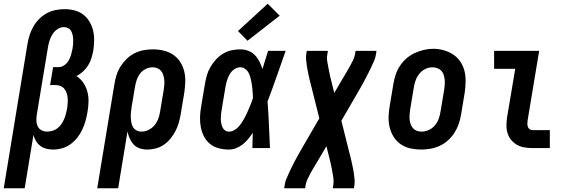

<svg xmlns="http://www.w3.org/2000/svg" viewBox="-48 -792 3068 1027"><path d="M-28 215 99 -557Q103 -581 110.5 -604.5Q118 -628 130.5 -650Q143 -672 161.5 -690.5Q180 -709 202 -721Q224 -733 248.5 -738Q273 -743 297 -743Q324 -743 350 -736.5Q376 -730 396.5 -714.5Q417 -699 430.5 -676.5Q444 -654 450 -628.5Q456 -603 455.5 -575.5Q455 -548 451 -521Q447 -501 441 -481Q435 -461 423.5 -442.5Q412 -424 396 -409.5Q380 -395 361 -385Q383 -371 397.5 -349.5Q412 -328 419 -302.5Q426 -277 425.5 -249Q425 -221 420 -193Q416 -169 409.5 -145.5Q403 -122 392.5 -99.5Q382 -77 366 -56.5Q350 -36 329.5 -21Q309 -6 284.5 1Q260 8 236 8Q218 8 200 3.5Q182 -1 168 -11.5Q154 -22 145 -37Q136 -52 131 -70L84 215ZM205 -88Q219 -88 233.5 -92.5Q248 -97 260 -106.5Q272 -116 280.5 -128.5Q289 -141 295 -155Q301 -169 304.5 -183Q308 -197 311 -211Q313 -225 314 -239Q315 -253 314 -266.5Q313 -280 309 -293Q305 -306 296.5 -316.5Q288 -327 275.5 -332Q263 -337 250 -337H220L236 -433H265Q282 -433 296.5 -443.5Q311 -454 319.5 -469Q328 -484 332.5 -500Q337 -516 340 -532Q342 -544 343 -556.5Q344 -569 343.5 -581Q343 -593 340.5 -604.5Q338 -616 332.5 -626Q327 -636 316.5 -641.5Q306 -647 294 -647Q276 -647 260 -636.5Q244 -626 233.5 -610Q223 -594 217.5 -576.5Q212 -559 209 -542L148 -174Q146 -158 147 -142.5Q148 -127 155 -114Q162 -101 175.5 -94.5Q189 -88 205 -88Z M472 215 564 -342Q568 -367 575.5 -391Q583 -415 597 -437Q611 -459 630 -477.5Q649 -496 672.5 -507.5Q696 -519 720.5 -523.5Q745 -528 770 -528Q799 -528 826.5 -521.5Q854 -515 877 -500Q900 -485 915 -462Q930 -439 937 -412Q944 -385 943 -356Q942 -327 938 -298L918 -178Q914 -155 907.5 -133Q901 -111 890 -90Q879 -69 863.5 -50Q848 -31 828 -17.5Q808 -4 785 2Q762 8 740 8Q719 8 699.5 1.5Q680 -5 667 -19Q654 -33 646 -51Q638 -69 634 -89L584 215ZM708 -88Q728 -88 746.5 -97Q765 -106 778 -121.5Q791 -137 798 -155.5Q805 -174 808 -193L828 -313Q830 -327 831 -340Q832 -353 830.5 -366Q829 -379 825 -391.5Q821 -404 813 -413.5Q805 -423 793 -427.5Q781 -432 768 -432Q749 -432 731 -423Q713 -414 701 -398Q689 -382 683 -363.5Q677 -345 674 -327L656 -220Q654 -206 652.5 -192Q651 -178 651.5 -164Q652 -150 654.5 -136.5Q657 -123 663.5 -112Q670 -101 682 -94.5Q694 -88 708 -88Z M1176 8Q1149 8 1122 1Q1095 -6 1075 -22.5Q1055 -39 1043 -62.5Q1031 -86 1026 -112.5Q1021 -139 1022 -167Q1023 -195 1028 -222L1048 -342Q1052 -366 1058.5 -389Q1065 -412 1077.5 -433.5Q1090 -455 1107 -473.5Q1124 -492 1145.5 -505Q1167 -518 1190.5 -523Q1214 -528 1238 -528Q1260 -528 1280.5 -520Q1301 -512 1315.5 -497Q1330 -482 1339.5 -463Q1349 -444 1356 -423Q1363 -448 1371 -472Q1379 -496 1386 -520H1480Q1456 -452 1432.5 -384.5Q1409 -317 1383 -249Q1388 -187 1390.5 -124.5Q1393 -62 1396 0H1302Q1303 -20 1303 -40.5Q1303 -61 1304 -82Q1293 -65 1279.5 -48.5Q1266 -32 1250 -19.5Q1234 -7 1215 0.5Q1196 8 1176 8ZM1176 -88Q1190 -88 1203.5 -95Q1217 -102 1227 -113Q1237 -124 1245 -136Q1253 -148 1260 -161Q1267 -174 1273 -187Q1279 -200 1284.5 -213.5Q1290 -227 1295.5 -240.5Q1301 -254 1305 -267Q1305 -279 1304 -291.5Q1303 -304 1302 -316.5Q1301 -329 1299 -341Q1297 -353 1294.5 -365Q1292 -377 1288 -388.5Q1284 -400 1277.5 -409.5Q1271 -419 1260.5 -425.5Q1250 -432 1238 -432Q1220 -432 1204.5 -421Q1189 -410 1180 -394Q1171 -378 1166 -361Q1161 -344 1158 -327L1138 -207Q1136 -195 1134.5 -183Q1133 -171 1133 -158.5Q1133 -146 1135 -134.5Q1137 -123 1141.5 -112.5Q1146 -102 1155 -95Q1164 -88 1176 -88ZM1276 -574 1225 -626 1384 -772 1448 -708Z M1472 215 1475 197Q1477 180 1484 164Q1491 148 1498 132.5Q1505 117 1512.5 101.5Q1520 86 1528.5 70.5Q1537 55 1545 40Q1553 25 1562 10L1660 -159L1618 -327Q1614 -341 1610.5 -355.5Q1607 -370 1604 -384Q1601 -398 1598 -412.5Q1595 -427 1593 -441.5Q1591 -456 1589.5 -471Q1588 -486 1590 -502L1593 -520H1706L1703 -502Q1699 -482 1702.5 -463Q1706 -444 1709.5 -425Q1713 -406 1717 -387.5Q1721 -369 1726 -351L1740 -295L1780 -363Q1782 -367 1784.5 -371Q1787 -375 1790 -379V-380Q1799 -395 1807.5 -409.5Q1816 -424 1824.5 -439.5Q1833 -455 1840.5 -470Q1848 -485 1851 -502L1854 -520H1966L1963 -502Q1961 -485 1954 -469Q1947 -453 1940 -437.5Q1933 -422 1925 -406.5Q1917 -391 1909 -375.5Q1901 -360 1893 -345Q1885 -330 1876 -315L1778 -146L1820 22Q1824 36 1827.5 50.5Q1831 65 1834 79Q1837 93 1840 107.5Q1843 122 1845 136.5Q1847 151 1848.5 166Q1850 181 1848 197L1845 215H1732L1735 197Q1738 177 1735 158Q1732 139 1728.5 120Q1725 101 1721 82.5Q1717 64 1712 46L1698 -10L1658 58Q1656 62 1653.5 66Q1651 70 1648 74V75Q1639 90 1630 104.5Q1621 119 1613 134.5Q1605 150 1597.5 165Q1590 180 1587 197L1584 215Z M2205 8Q2176 8 2148 2Q2120 -4 2097 -19.5Q2074 -35 2059 -58Q2044 -81 2037 -108Q2030 -135 2030.5 -164Q2031 -193 2036 -222L2056 -342Q2060 -367 2068 -391.5Q2076 -416 2090.5 -438.5Q2105 -461 2125.5 -479Q2146 -497 2170 -508Q2194 -519 2219 -525Q2244 -531 2269 -531Q2299 -531 2326.5 -523Q2354 -515 2376.5 -500Q2399 -485 2414.5 -462Q2430 -439 2436.5 -412Q2443 -385 2442.5 -356Q2442 -327 2438 -298L2418 -178Q2414 -153 2405.5 -128.5Q2397 -104 2382.5 -81.5Q2368 -59 2348 -41Q2328 -23 2304 -12Q2280 -1 2254.5 3.5Q2229 8 2205 8ZM2207 -88Q2226 -88 2245 -96.5Q2264 -105 2277.5 -120.5Q2291 -136 2298 -155Q2305 -174 2308 -193L2328 -313Q2330 -327 2331 -340.5Q2332 -354 2330.5 -367Q2329 -380 2325 -392.5Q2321 -405 2312 -414Q2303 -423 2290.5 -427.5Q2278 -432 2265 -432Q2245 -432 2227 -423Q2209 -414 2196 -398.5Q2183 -383 2176 -364.5Q2169 -346 2166 -327L2146 -207Q2144 -193 2143 -179.5Q2142 -166 2143 -153Q2144 -140 2148.5 -128Q2153 -116 2161 -106.5Q2169 -97 2181 -92.5Q2193 -88 2207 -88Z M2800 0Q2778 0 2757 -3.5Q2736 -7 2718 -17Q2700 -27 2687 -42.5Q2674 -58 2667.5 -77.5Q2661 -97 2661 -119Q2661 -141 2664 -163L2708 -424H2595V-520H2836L2774 -147Q2773 -138 2773 -129.5Q2773 -121 2775.5 -113.5Q2778 -106 2785 -101Q2792 -96 2800 -96H2893V0Z"/></svg>

Font: Iosevka Gothic
Style: Bold Italic
Weight: 700
Italic angle: -9°
Monospace: yes
Designer: Belleve Invis
Foundry: Belleve Invis
Version: Version 15.5.1; ttfautohint (v1.8.4)